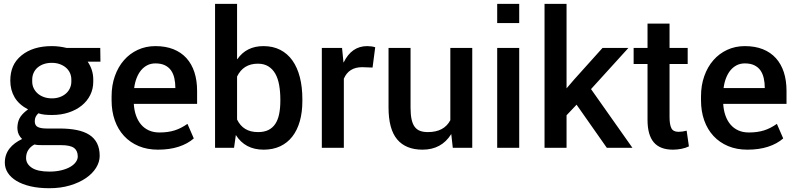

<svg xmlns="http://www.w3.org/2000/svg" viewBox="-20 -782 4214 1016"><path d="M511.5 -455.5H444Q473.5 -412.5 473.5 -361V-350Q473.5 -311.5 457.5 -279.2Q441.5 -247 412.5 -223.5Q383.5 -200 343.5 -186.8Q303.5 -173.5 255 -173.5Q234.5 -173.5 217 -175.2Q199.5 -177 183 -182.5Q173 -173 168.5 -163.2Q164 -153.5 164 -140.5Q164 -118 180 -110Q196 -102 226 -102H294.5Q346 -102 385.8 -94Q425.5 -86 452.5 -68.8Q479.5 -51.5 493.5 -23.8Q507.5 4 507.5 43Q507.5 75 488.5 105.8Q469.5 136.5 434.5 160.5Q399.5 184.5 350.5 199.2Q301.5 214 241 214Q185 214 141.2 203.8Q97.5 193.5 67.2 175.2Q37 157 21.2 132.2Q5.5 107.5 5.5 78.5Q5.5 56.5 12 37.8Q18.5 19 30.5 3.8Q42.5 -11.5 59.2 -24Q76 -36.5 97 -46.5Q86.5 -56.5 80 -69Q73.5 -81.5 72.5 -97Q72 -102 72 -107Q72 -111.5 72.5 -116Q75 -145.5 89.5 -165.8Q104 -186 128.5 -203Q80 -228.5 57.2 -267.2Q34.5 -306 34.5 -355.5Q34.5 -397.5 48.5 -430.2Q62.5 -463 94 -489Q154.5 -538 254 -538Q275 -538 294 -535.5Q313 -533 332 -528.5H510.5ZM150.5 -350Q150.5 -331.5 158.2 -315.2Q166 -299 179.8 -287Q193.5 -275 212.8 -268.2Q232 -261.5 255 -261.5Q278 -261.5 297 -268.5Q316 -275.5 329.5 -287.5Q343 -299.5 350.2 -315.8Q357.5 -332 357.5 -350V-361Q357.5 -380 350 -396.2Q342.5 -412.5 328.8 -424.2Q315 -436 296 -442.8Q277 -449.5 254 -449.5Q230.5 -449.5 211.2 -442.8Q192 -436 178.5 -424.2Q165 -412.5 157.8 -396.2Q150.5 -380 150.5 -361ZM203.5 -14Q192.5 -14 182.5 -14.5Q172.5 -15 162.5 -17.5Q141.5 -6.5 129.8 11.5Q118 29.5 118 54Q118 85.5 148.5 105.8Q179 126 241 126Q276 126 304 119.2Q332 112.5 351.5 101.2Q371 90 381.2 75.5Q391.5 61 391.5 46Q391.5 15.5 371.5 0.8Q351.5 -14 302 -14Z M816 10Q759 10 713.8 -9Q668.5 -28 636.5 -62.5Q604.5 -97 587.5 -145Q570.5 -193 570.5 -251V-272Q570.5 -330.5 587.8 -379.2Q605 -428 635.8 -463.2Q666.5 -498.5 709 -518.2Q751.5 -538 802.5 -538Q856.5 -538 897.8 -521.5Q939 -505 966.8 -474.2Q994.5 -443.5 1008.8 -399.8Q1023 -356 1023 -301V-232.5H688Q690 -198.5 699.8 -170.8Q709.5 -143 726.5 -123Q743.5 -103 767.8 -92Q792 -81 823.5 -81Q847.5 -81 867 -83.8Q886.5 -86.5 904 -92Q921.5 -97.5 938 -106Q954.5 -114.5 972 -126.5L1005.5 -49.5Q973 -21 925.2 -5.5Q877.5 10 816 10ZM908 -316Q908 -344.5 902.5 -368.5Q897 -392.5 884.8 -409.8Q872.5 -427 852.2 -436.8Q832 -446.5 802.5 -446.5Q778.5 -446.5 759.5 -436.8Q740.5 -427 726.2 -409.8Q712 -392.5 702.8 -368.5Q693.5 -344.5 690 -316Z M1375 10Q1277 10 1228 -67.5L1218.5 0H1118V-761.5H1234.5V-469.5Q1234.5 -469.5 1234.5 -469.5Q1234.5 -469.5 1234.5 -469.5Q1234.5 -469.5 1235 -469.5Q1235 -469.5 1235 -469.5Q1235 -469.5 1235 -469.5H1235.5Q1235.5 -469.5 1235.5 -469.5Q1235.5 -469.5 1235.5 -469.5Q1235.5 -469 1236 -469Q1284 -538 1374 -538Q1424.5 -538 1463 -518.2Q1501.5 -498.5 1527.5 -461.8Q1553.5 -425 1566.8 -373.2Q1580 -321.5 1580 -257.5V-247Q1580 -188 1566.5 -140.5Q1553 -93 1527 -59.5Q1501 -26 1462.8 -8Q1424.5 10 1375 10ZM1345.5 -83Q1378 -83 1400.5 -94.2Q1423 -105.5 1437 -126.8Q1451 -148 1457.2 -179Q1463.5 -210 1463.5 -249.5V-254.5Q1463.5 -296.5 1457.2 -331.8Q1451 -367 1436.8 -392Q1422.5 -417 1399.8 -431Q1377 -445 1344.5 -445Q1267.5 -445 1234.5 -377V-149.5Q1250.5 -116.5 1277.8 -99.8Q1305 -83 1345.5 -83Z M1799.5 0H1683V-528.5H1790L1797.5 -452H1798Q1798 -451.5 1798.5 -451.5Q1840.5 -538 1923 -538Q1946 -538 1965.5 -532L1951.5 -424.5L1896.5 -426.5Q1825.5 -426.5 1799.5 -365.5Z M2216 10Q2127.5 10 2081.8 -44.2Q2036 -98.5 2036 -213.5V-528.5H2152.5V-212.5Q2152.5 -176 2157.8 -151.2Q2163 -126.5 2174.2 -111.2Q2185.5 -96 2202.8 -89.5Q2220 -83 2244 -83Q2330 -83 2363 -146V-528.5H2479V0H2376L2368 -72H2367.5Q2316 10 2216 10Z M2727.5 -660H2611V-761.5H2727.5ZM2727.5 0H2611V-528.5H2727.5Z M3326.5 0H3191L3031 -228L2978 -172V0H2861.5V-761.5H2978V-315H2978.5L3018 -361L3168.5 -528.5H3305.5L3107.5 -310.5Z M3541 10Q3472.5 10 3439.5 -29Q3406.5 -68 3406.5 -147.5V-443.5H3333V-528.5H3406.5V-657H3523V-528.5H3619V-443.5H3523V-162.5Q3523 -124 3532.5 -104.2Q3542 -84.5 3570 -84.5Q3591.5 -84.5 3613.5 -90.5L3625.5 -7.5Q3609 1 3586 5.5Q3563 10 3541 10Z M3935 10Q3878 10 3832.8 -9Q3787.5 -28 3755.5 -62.5Q3723.5 -97 3706.5 -145Q3689.5 -193 3689.5 -251V-272Q3689.5 -330.5 3706.8 -379.2Q3724 -428 3754.8 -463.2Q3785.5 -498.5 3828 -518.2Q3870.5 -538 3921.5 -538Q3975.5 -538 4016.8 -521.5Q4058 -505 4085.8 -474.2Q4113.5 -443.5 4127.8 -399.8Q4142 -356 4142 -301V-232.5H3807Q3809 -198.5 3818.8 -170.8Q3828.5 -143 3845.5 -123Q3862.5 -103 3886.8 -92Q3911 -81 3942.5 -81Q3966.5 -81 3986 -83.8Q4005.5 -86.5 4023 -92Q4040.5 -97.5 4057 -106Q4073.5 -114.5 4091 -126.5L4124.5 -49.5Q4092 -21 4044.2 -5.5Q3996.5 10 3935 10ZM4027 -316Q4027 -344.5 4021.5 -368.5Q4016 -392.5 4003.8 -409.8Q3991.5 -427 3971.2 -436.8Q3951 -446.5 3921.5 -446.5Q3897.5 -446.5 3878.5 -436.8Q3859.5 -427 3845.2 -409.8Q3831 -392.5 3821.8 -368.5Q3812.5 -344.5 3809 -316Z"/></svg>

Font: Roberto Sans Medium
Style: Regular
Weight: 500
Designer: Google (font) & Cristiano Sobral (main changes)
Version: Version 1.000;October 12, 2021;FontCreator 14.0.0.2814 64-bi